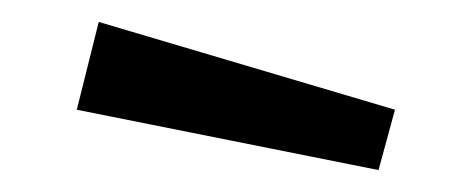

<svg xmlns="http://www.w3.org/2000/svg" viewBox="-20 -901 430 175"><path d="M340 -801 325 -746 50 -801 70 -881Z"/></svg>

Font: Kaisei Tokumin ExtraBold
Style: Regular
Weight: 800
Designer: Font-Kai, 金井和夫
Foundry: KAZUO KANAI
Version: Version 5.003